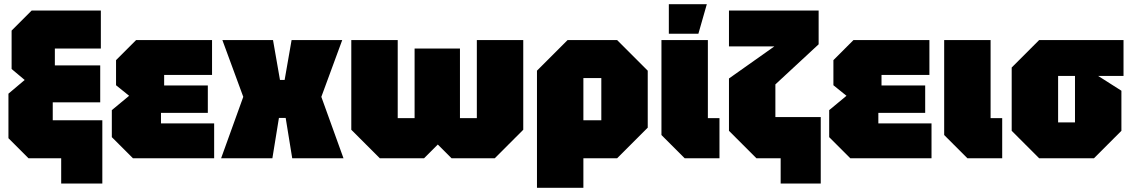

<svg xmlns="http://www.w3.org/2000/svg" viewBox="-20 -750 5365 910"><path d="M115 0 20 -95V-306L97 -371L35 -423V-605L130 -700H458V-520H240V-440H455V-265H230V-180H465V120H270V0Z M610 0 510 -100V-228L592 -296L530 -346V-465L625 -560H985V-395H758V-345H965V-215H743V-165H995V0Z M1028 0 1133 -291 1034 -560H1274L1307 -371H1329L1362 -560H1602L1503 -291L1608 0H1365L1334 -191H1302L1271 0Z M2160 -520V-190H2240V-560H2460V-135L2325 0H2120L2055 -65L1990 0H1780L1645 -135V-560H1865V-190H1945V-520Z M2525 140V-415L2670 -560H2905L3050 -415V-145L2905 0H2745V140ZM2830 -380H2745V-180H2830Z M3115 -560H3335V-190H3390V0H3225L3115 -110ZM3150 -590V-730H3330L3290 -590Z M3565 0 3435 -130V-378L3650 -530H3435V-700H3860V-540L3655 -350V-195H3870V120H3680V0Z M4010 0 3910 -100V-228L3992 -296L3930 -346V-465L4025 -560H4385V-395H4158V-345H4365V-215H4143V-165H4395V0Z M4455 -560H4675V-190H4730V0H4565L4455 -110Z M4775 -130V-430L4905 -560H5305V-390H5185L5295 -320V-130L5165 0H4905ZM4995 -170H5075V-390H4995Z"/></svg>

Font: Tektur SemiCondensed Black
Style: Regular
Weight: 900
Width: 4
Designer: Adam Jagosz
Foundry: Adam Jagosz
Version: Version 1.005;gftools[0.9.30]